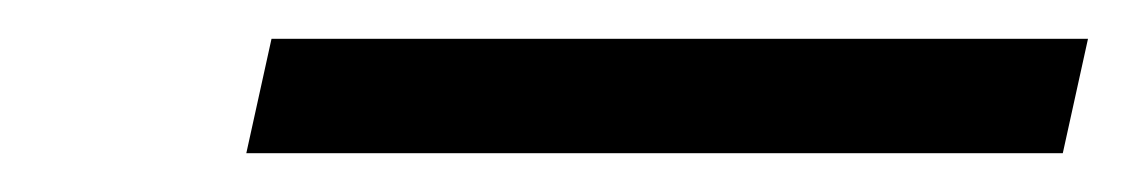

<svg xmlns="http://www.w3.org/2000/svg" viewBox="-20 -839 581 99"><path d="M120 -819H541L528 -760H107Z"/></svg>

Font: Noto Serif Narrow
Style: Italic
Weight: 400
Width: 4
Italic angle: -12°
Designer: Monotype Design Team
Foundry: Monotype Imaging Inc.
Version: Version 1.001